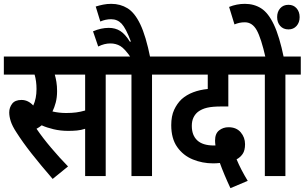

<svg xmlns="http://www.w3.org/2000/svg" viewBox="-20 -916 1585 999"><path d="M530 -528V0H423V-246Q402 -239 380.5 -237Q359 -235 335 -235Q295 -235 259 -243.5Q223 -252 197 -264Q185 -254 170 -246Q202 -199 246 -147Q290 -95 334 -50L254 15Q190 -59 144 -117.5Q98 -176 65 -228Q44 -260 36 -285Q28 -310 28 -331Q28 -356 43 -376Q58 -396 92 -396Q126 -396 153 -367Q170 -403 170 -453Q170 -494 160 -528H0V-622H610V-528ZM324 -328Q353 -328 376 -331Q399 -334 423 -341V-528H265Q270 -511 273.5 -489.5Q277 -468 277 -442Q277 -409 270 -382.5Q263 -356 253 -336Q288 -328 324 -328Z M771 -528V0H664V-528H597V-622H851V-528ZM662 -615Q629 -663 606 -676.5Q583 -690 554 -690Q523 -690 491 -674L464 -753Q506 -771 546 -771Q580 -771 605.5 -755Q631 -739 656 -699L661 -700Q635 -769 613 -792.5Q591 -816 558 -816Q529 -816 502 -804L478 -882Q497 -888 517 -892Q537 -896 559 -896Q606 -896 643.5 -873Q681 -850 710 -789.5Q739 -729 762 -615Z M1179 63Q1163 29 1148.5 -5.5Q1134 -40 1124 -68Q1106 -66 1089 -66Q1033 -66 983 -86.5Q933 -107 902 -151Q871 -195 871 -265Q871 -312 886 -344.5Q901 -377 925 -400Q951 -423 985.5 -436Q1020 -449 1061 -453V-528H838V-622H1304V-528H1168V-362H1132Q1085 -362 1057.5 -355.5Q1030 -349 1010 -334Q995 -322 986.5 -304Q978 -286 978 -261Q978 -212 1006.5 -185.5Q1035 -159 1093 -159Q1097 -159 1101 -159Q1099 -174 1099 -185Q1099 -221 1120 -237.5Q1141 -254 1169 -254Q1210 -254 1232.5 -227.5Q1255 -201 1255 -166Q1255 -133 1242.5 -115Q1230 -97 1211 -87Q1233 -34 1269 25Z M1465 -528V0H1358V-528H1291V-622H1545V-528ZM1362 -615Q1339 -717 1316 -758.5Q1293 -800 1254 -800Q1238 -800 1225 -797Q1212 -794 1200 -789L1172 -880Q1212 -896 1254 -896Q1302 -896 1339 -872.5Q1376 -849 1405 -788Q1434 -727 1457 -615ZM1422 -827Q1422 -855 1438 -873Q1454 -891 1481 -891Q1507 -891 1523 -873Q1539 -855 1539 -827Q1539 -799 1523 -781Q1507 -763 1481 -763Q1454 -763 1438 -781Q1422 -799 1422 -827Z"/></svg>

Font: Noto Sans Devanagari Condensed SemiBold
Style: Regular
Weight: 600
Width: 3
Designer: Jelle Bosma - Monotype Design Team
Foundry: Monotype Imaging Inc.
Version: Version 2.004; ttfautohint (v1.8.4.7-5d5b)